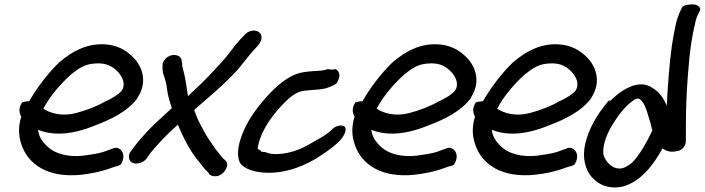

<svg xmlns="http://www.w3.org/2000/svg" viewBox="-20 -760 3182 867"><path d="M602 -320C646 -389 622 -451 595 -486C571 -515 538 -543 488 -555C387 -576 308 -530 248 -479C200 -433 149 -368 112 -303C94 -302 83 -299 80 -298C61 -270 68 -247 76 -234C61 -183 64 -146 77 -107C106 -19 196 45 347 29C391 24 429 16 460 6L501 -8C515 -10 522 -15 526 -18C545 -48 537 -75 523 -85C516 -92 504 -95 492 -91L491 -90L447 -74C425 -67 394 -62 356 -57C284 -49 228 -68 199 -94C175 -115 155 -140 152 -174C173 -165 198 -159 228 -157C296 -153 362 -174 413 -195C479 -220 556 -256 601 -317ZM176 -269C204 -325 257 -385 301 -424C337 -453 364 -470 405 -473C465 -479 495 -456 519 -428C536 -406 547 -377 530 -351C517 -335 489 -317 460 -304H459C420 -281 372 -262 321 -249C263 -234 209 -247 176 -269Z M721 -418 720 -417C727 -400 731 -383 734 -359C738 -328 746 -301 756 -272C717 -236 672 -195 653 -175C626 -146 598 -115 577 -85L568 -73C564 -66 560 -54 563 -45C570 -10 622 -18 641 -43L642 -44L649 -55C664 -77 690 -105 715 -132C728 -146 749 -166 783 -197C808 -138 839 -75 881 -27C892 -14 901 3 920 18L924 25C931 34 944 36 952 36C980 36 1000 11 1005 -9C1008 -22 1003 -31 996 -37C988 -44 985 -46 977 -57C972 -65 965 -72 956 -83C940 -107 923 -129 908 -155C892 -185 873 -217 863 -247L857 -264C926 -324 990 -376 1054 -446C1083 -481 1098 -502 1125 -533L1146 -555V-556C1153 -564 1160 -577 1161 -588C1163 -627 1112 -632 1087 -605L1064 -581C1032 -546 1019 -522 993 -493C980 -478 965 -462 950 -446C910 -402 874 -368 829 -326C828 -327 829 -330 828 -332C823 -359 820 -392 813 -420C809 -442 803 -456 802 -469L803 -470L801 -482C800 -510 772 -515 753 -510C734 -505 711 -486 714 -458V-445V-444C716 -435 716 -424 721 -418Z M1144 -87C1144 -97 1147 -112 1154 -132C1177 -202 1236 -271 1286 -317C1309 -336 1327 -346 1352 -350C1361 -351 1373 -352 1382 -353C1399 -355 1428 -355 1450 -361H1452L1454 -362C1510 -381 1503 -392 1504 -392C1518 -414 1515 -439 1495 -448C1482 -445 1472 -445 1460 -448C1447 -444 1447 -443 1430 -441C1407 -439 1384 -439 1357 -435C1306 -429 1266 -400 1232 -371C1188 -332 1138 -272 1107 -221C1076 -169 1038 -82 1063 -26C1081 4 1132 18 1181 20C1277 24 1370 -17 1432 -60C1462 -80 1500 -106 1523 -135L1524 -136C1532 -148 1549 -174 1536 -189C1515 -200 1488 -187 1477 -173C1460 -157 1437 -142 1407 -126C1389 -115 1367 -103 1343 -91C1298 -70 1221 -53 1179 -73C1157 -75 1158 -74 1158 -80Z M2107 -320C2151 -389 2127 -451 2100 -486C2076 -515 2043 -543 1993 -555C1892 -576 1813 -530 1753 -479C1705 -433 1654 -368 1617 -303C1599 -302 1588 -299 1585 -298C1566 -270 1573 -247 1581 -234C1566 -183 1569 -146 1582 -107C1611 -19 1701 45 1852 29C1896 24 1934 16 1965 6L2006 -8C2020 -10 2027 -15 2031 -18C2050 -48 2042 -75 2028 -85C2021 -92 2009 -95 1997 -91L1996 -90L1952 -74C1930 -67 1899 -62 1861 -57C1789 -49 1733 -68 1704 -94C1680 -115 1660 -140 1657 -174C1678 -165 1703 -159 1733 -157C1801 -153 1867 -174 1918 -195C1984 -220 2061 -256 2106 -317ZM1681 -269C1709 -325 1762 -385 1806 -424C1842 -453 1869 -470 1910 -473C1970 -479 2000 -456 2024 -428C2041 -406 2052 -377 2035 -351C2022 -335 1994 -317 1965 -304H1964C1925 -281 1877 -262 1826 -249C1768 -234 1714 -247 1681 -269Z M2651 -320C2695 -389 2671 -451 2644 -486C2620 -515 2587 -543 2537 -555C2436 -576 2357 -530 2297 -479C2249 -433 2198 -368 2161 -303C2143 -302 2132 -299 2129 -298C2110 -270 2117 -247 2125 -234C2110 -183 2113 -146 2126 -107C2155 -19 2245 45 2396 29C2440 24 2478 16 2509 6L2550 -8C2564 -10 2571 -15 2575 -18C2594 -48 2586 -75 2572 -85C2565 -92 2553 -95 2541 -91L2540 -90L2496 -74C2474 -67 2443 -62 2405 -57C2333 -49 2277 -68 2248 -94C2224 -115 2204 -140 2201 -174C2222 -165 2247 -159 2277 -157C2345 -153 2411 -174 2462 -195C2528 -220 2605 -256 2650 -317ZM2225 -269C2253 -325 2306 -385 2350 -424C2386 -453 2413 -470 2454 -473C2514 -479 2544 -456 2568 -428C2585 -406 2596 -377 2579 -351C2566 -335 2538 -317 2509 -304H2508C2469 -281 2421 -262 2370 -249C2312 -234 2258 -247 2225 -269Z M2991 -283C2978 -312 2961 -342 2928 -362C2860 -411 2774 -343 2736 -305C2733 -305 2732 -306 2729 -306C2692 -262 2652 -206 2631 -140C2607 -70 2616 -13 2643 28C2666 60 2712 98 2789 83H2790C2876 60 2931 -17 2972 -90C2981 -83 2996 -74 3020 -75C3031 -76 3041 -78 3050 -81C3072 -93 3078 -111 3077 -127C3077 -199 3077 -277 3082 -358C3088 -448 3094 -546 3116 -643L3117 -644C3120 -663 3124 -677 3128 -686L3139 -709C3149 -726 3131 -738 3113 -740C3095 -741 3068 -738 3060 -727L3049 -704C3042 -686 3035 -669 3030 -642C3025 -619 3019 -588 3014 -555C3002 -465 2995 -369 2991 -283ZM2704 -69C2702 -111 2723 -161 2747 -199C2771 -239 2805 -282 2834 -302H2835V-303C2852 -316 2862 -318 2870 -311C2885 -301 2898 -271 2904 -248L2918 -202C2921 -193 2921 -184 2926 -171C2899 -115 2864 -52 2829 -21C2801 -2 2786 7 2755 -3C2731 -13 2707 -41 2704 -69Z"/></svg>

Font: Stray Cat
Style: BlkObl
Weight: 900
Version: Version 1.0